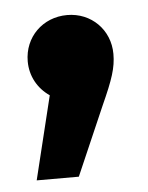

<svg xmlns="http://www.w3.org/2000/svg" viewBox="-36 -195 312 404"><g transform="rotate(-5 120.0 6.5)"><path d="M120 -164C68 -164 29 -125 29 -74C29 -43 44 -16 69 1L26 177H115L178 32C202 -21 210 -45 210 -74C210 -125 171 -164 120 -164Z"/></g></svg>

Font: Fira Sans
Style: Bold
Weight: 700
Designer: Carrois Corporate & Edenspiekermann AG
Foundry: Carrois Corporate GbR & Edenspiekermann AG
Version: Version 4.203